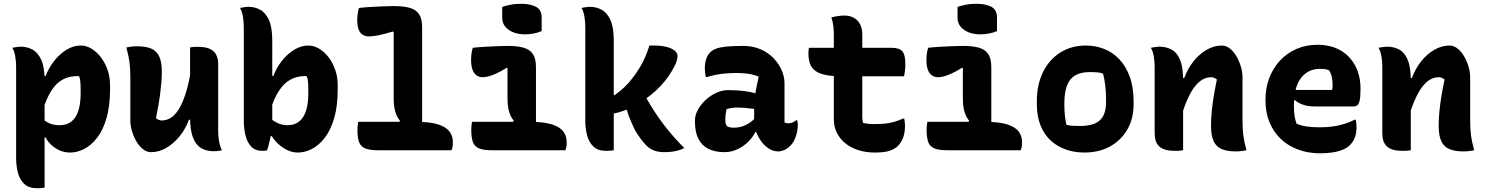

<svg xmlns="http://www.w3.org/2000/svg" viewBox="-20 -792 7840 1012"><path d="M45 -540Q53 -542 60.5 -543Q68 -544 75.5 -545Q83 -546 90 -546Q123 -546 151.5 -530.5Q180 -515 197.5 -476.5Q215 -438 215 -369Q215 -296 215 -225Q215 -154 215 -84Q215 -14 215 56Q215 126 215 197Q206 198 199.5 199Q193 200 187 200Q181 200 173 200Q132 200 108 177.5Q84 155 74.5 118.5Q65 82 65 42Q65 -29 65 -88.5Q65 -148 65 -203.5Q65 -259 65 -316.5Q65 -374 65 -441Q65 -466 60.5 -494Q56 -522 45 -540ZM405 -552Q444 -552 479.5 -523.5Q515 -495 537.5 -447.5Q560 -400 560 -344V-322Q560 -233 541.5 -169.5Q523 -106 492 -66Q461 -26 424 -7Q387 12 350 12Q320 12 294 0.5Q268 -11 249 -29.5Q230 -48 220 -68H198V-172Q216 -153 239.5 -142.5Q263 -132 295 -132Q332 -132 356.5 -151.5Q381 -171 393 -208Q405 -245 405 -299V-310Q405 -342 403.5 -360.5Q402 -379 397 -390Q394 -391 391 -391Q388 -391 386 -391Q346 -391 312 -373.5Q278 -356 251.5 -315.5Q225 -275 204 -206V-392H221Q237 -435 266 -471.5Q295 -508 331 -530Q367 -552 405 -552Z M704 -548Q747 -548 775.5 -536.5Q804 -525 818.5 -496Q833 -467 833 -413Q833 -385 830.5 -356Q828 -327 824 -296Q820 -265 814.5 -233.5Q809 -202 802 -169Q810 -163 817.5 -160Q825 -157 833 -157Q855 -157 877 -169Q899 -181 920 -212.5Q941 -244 959 -300.5Q977 -357 991 -446V-161H976Q958 -112 926.5 -73.5Q895 -35 856.5 -12.5Q818 10 776 10Q754 10 734.5 -5Q715 -20 700 -45Q685 -70 676 -99.5Q667 -129 667 -158Q667 -196 667 -233.5Q667 -271 667 -308.5Q667 -346 667 -383Q667 -431 662.5 -464.5Q658 -498 646 -542Q661 -545 674.5 -546.5Q688 -548 704 -548ZM1024 -545Q1065 -545 1088 -533.5Q1111 -522 1120.5 -501.5Q1130 -481 1130 -453Q1130 -387 1130 -327.5Q1130 -268 1130 -212.5Q1130 -157 1130 -101Q1130 -85 1132 -66Q1134 -47 1138.5 -29.5Q1143 -12 1150 0Q1143 1 1135.5 2.5Q1128 4 1120.5 4.5Q1113 5 1105 5Q1069 5 1041 -11Q1013 -27 997.5 -66Q982 -105 982 -173Q982 -237 982 -302Q982 -367 982 -428.5Q982 -490 982 -542Q992 -544 998 -544.5Q1004 -545 1010.5 -545Q1017 -545 1024 -545Z M1388 0Q1384 1 1380 2Q1376 3 1371.5 3Q1367 3 1363 3Q1325 3 1304 -19.5Q1283 -42 1274 -78.5Q1265 -115 1265 -155Q1265 -229 1265 -290Q1265 -351 1265 -407Q1265 -463 1265 -522Q1265 -581 1265 -651Q1265 -676 1260.5 -704Q1256 -732 1245 -750Q1251 -751 1256.5 -752Q1262 -753 1267.5 -754Q1273 -755 1278.5 -755.5Q1284 -756 1290 -756Q1323 -756 1351.5 -740.5Q1380 -725 1397.5 -686.5Q1415 -648 1415 -579Q1415 -524 1415 -471Q1415 -418 1415 -366Q1415 -314 1415 -262Q1415 -210 1415 -157Q1415 -142 1413.5 -125.5Q1412 -109 1409.5 -92Q1407 -75 1403.5 -58.5Q1400 -42 1396 -27Q1392 -12 1388 0ZM1390 -74V-181Q1408 -162 1436 -147Q1464 -132 1495 -132Q1532 -132 1556.5 -151.5Q1581 -171 1593 -208Q1605 -245 1605 -299V-310Q1605 -342 1603.5 -360.5Q1602 -379 1597 -390Q1594 -391 1591 -391Q1588 -391 1586 -391Q1546 -391 1512 -373Q1478 -355 1451 -314.5Q1424 -274 1402 -204V-392H1421Q1437 -435 1466 -471.5Q1495 -508 1531 -530Q1567 -552 1605 -552Q1634 -552 1662 -535.5Q1690 -519 1712 -490Q1734 -461 1747 -423.5Q1760 -386 1760 -344V-322Q1760 -233 1741.5 -169.5Q1723 -106 1692 -66Q1661 -26 1624 -7Q1587 12 1550 12Q1521 12 1494 -1Q1467 -14 1446 -34Q1425 -54 1413 -74Z M1868 -150H2169Q2246 -150 2288.5 -136.5Q2331 -123 2349 -99Q2367 -75 2367 -43Q2367 -35 2366.5 -28Q2366 -21 2364.5 -14Q2363 -7 2360 0H1972Q1928 0 1904.5 -10Q1881 -20 1872.5 -43.5Q1864 -67 1864 -107Q1864 -116 1864.5 -123Q1865 -130 1866 -136.5Q1867 -143 1868 -150ZM1872 -750Q1895 -753 1928 -755Q1961 -757 1996.5 -758.5Q2032 -760 2055 -760Q2107 -760 2140 -750.5Q2173 -741 2189 -717Q2205 -693 2205 -648Q2205 -582 2205 -515.5Q2205 -449 2205 -382.5Q2205 -316 2205 -249.5Q2205 -183 2205 -117H2070L2088 -156Q2071 -176 2063 -205Q2055 -234 2055 -275Q2055 -318 2055 -361Q2055 -404 2055 -447.5Q2055 -491 2055 -535Q2055 -579 2055 -622L2051 -626Q2002 -611 1972 -605.5Q1942 -600 1924 -600Q1907 -600 1893 -608Q1879 -616 1871 -635Q1863 -654 1863 -687Q1863 -704 1865.5 -721Q1868 -738 1872 -750Z M2680 -139 2688 -156Q2671 -176 2663 -205Q2655 -234 2655 -275Q2655 -292 2655 -307.5Q2655 -323 2655 -339Q2655 -355 2655 -370.5Q2655 -386 2655 -401.5Q2655 -417 2655 -432L2651 -435Q2619 -415 2594.5 -404Q2570 -393 2553 -389Q2536 -385 2524 -385Q2507 -385 2493 -394Q2479 -403 2471 -423.5Q2463 -444 2463 -477Q2463 -494 2465.5 -511Q2468 -528 2472 -540Q2494 -543 2528 -545Q2562 -547 2597 -548.5Q2632 -550 2655 -550Q2707 -550 2740 -540.5Q2773 -531 2789 -507Q2805 -483 2805 -438Q2805 -406 2805 -374Q2805 -342 2805 -310Q2805 -278 2805 -245.5Q2805 -213 2805 -181Q2805 -149 2805 -117ZM2468 -150H2770Q2846 -150 2888.5 -136.5Q2931 -123 2949 -99Q2967 -75 2967 -43Q2967 -35 2966.5 -28Q2966 -21 2964.5 -14Q2963 -7 2960 0H2572Q2528 0 2504.5 -10Q2481 -20 2472.5 -43.5Q2464 -67 2464 -107Q2464 -116 2464.5 -123Q2465 -130 2466 -136.5Q2467 -143 2468 -150ZM2627 -755Q2636 -759 2648 -762Q2660 -765 2673 -767.5Q2686 -770 2700 -771Q2714 -772 2727 -772Q2774 -772 2804.5 -756.5Q2835 -741 2835 -700V-628Q2826 -624 2815.5 -621Q2805 -618 2793.5 -615.5Q2782 -613 2770.5 -612Q2759 -611 2747 -611Q2695 -611 2661 -635Q2627 -659 2627 -699Z M3215 0Q3206 1 3199.5 2Q3193 3 3187 3Q3181 3 3173 3Q3132 3 3108 -19.5Q3084 -42 3074.5 -78.5Q3065 -115 3065 -155Q3065 -229 3065 -290Q3065 -351 3065 -407Q3065 -463 3065 -522Q3065 -581 3065 -651Q3065 -676 3060.5 -704Q3056 -732 3045 -750Q3053 -752 3060.5 -753Q3068 -754 3075.5 -755Q3083 -756 3090 -756Q3123 -756 3151.5 -740.5Q3180 -725 3197.5 -686.5Q3215 -648 3215 -579Q3215 -504 3215 -431.5Q3215 -359 3215 -288Q3215 -217 3215 -145.5Q3215 -74 3215 0ZM3483 10Q3451 10 3428 1.5Q3405 -7 3388 -24Q3379 -33 3371 -42.5Q3363 -52 3355 -63Q3347 -74 3339.5 -85.5Q3332 -97 3325 -110Q3317 -127 3309.5 -143.5Q3302 -160 3295.5 -177.5Q3289 -195 3284 -213H3253L3359 -327Q3389 -268 3424.5 -212.5Q3460 -157 3501 -106.5Q3542 -56 3587 -12Q3575 -5 3558 0Q3541 5 3522 7.5Q3503 10 3483 10ZM3173 -291H3220Q3234 -301 3246.5 -311Q3259 -321 3270.5 -332Q3282 -343 3292.5 -354.5Q3303 -366 3312 -378Q3333 -405 3350 -432.5Q3367 -460 3380 -490Q3393 -520 3403 -552H3427Q3462 -552 3490 -545.5Q3518 -539 3534.5 -526.5Q3551 -514 3551 -497Q3551 -484 3546.5 -469.5Q3542 -455 3528 -430Q3511 -398 3487.5 -368.5Q3464 -339 3435.5 -313Q3407 -287 3375 -265Q3343 -243 3309.5 -226.5Q3276 -210 3241.5 -200Q3207 -190 3173 -186Z M4115 -354Q4115 -334 4115 -313.5Q4115 -293 4115 -273Q4115 -253 4115 -233Q4115 -213 4115 -193Q4115 -181 4115 -169.5Q4115 -158 4115 -147Q4118 -145 4124 -143.5Q4130 -142 4134 -142Q4144 -142 4155 -145.5Q4166 -149 4176 -158H4182Q4184 -151 4184.5 -146Q4185 -141 4185 -133Q4185 -103 4174.5 -72.5Q4164 -42 4147 -25Q4130 -8 4113.5 -1Q4097 6 4082 6Q4055 6 4031.5 -9.5Q4008 -25 3991 -49Q3974 -73 3964.5 -101Q3955 -129 3955 -153Q3955 -173 3955 -192Q3955 -211 3955 -230Q3955 -249 3957.5 -272Q3960 -295 3965.5 -324Q3971 -353 3979 -388Q3960 -396 3941.5 -400Q3923 -404 3903.5 -405.5Q3884 -407 3861 -407Q3831 -407 3806 -405Q3781 -403 3757 -398.5Q3733 -394 3706 -386H3700Q3698 -396 3696.5 -409Q3695 -422 3695 -435Q3695 -458 3702 -480Q3709 -502 3723 -516Q3735 -528 3754.5 -535.5Q3774 -543 3808 -546.5Q3842 -550 3897 -550Q3949 -550 3989.5 -532Q4030 -514 4058 -484.5Q4086 -455 4100.5 -421Q4115 -387 4115 -354ZM3803 -159Q3803 -135 3812 -127Q3821 -119 3851 -119Q3870 -119 3890 -125Q3910 -131 3930 -144Q3950 -157 3967 -178L3976 -96H3961Q3949 -70 3924.5 -45.5Q3900 -21 3867.5 -5.5Q3835 10 3798 10Q3749 10 3714 -7.5Q3679 -25 3661 -60.5Q3643 -96 3643 -150V-158Q3643 -184 3657.5 -211.5Q3672 -239 3697 -263Q3722 -287 3753.5 -302Q3785 -317 3819 -317Q3863 -317 3900 -312.5Q3937 -308 3964 -299Q3991 -290 4003 -278Q4009 -272 4014.5 -262.5Q4020 -253 4023.5 -239Q4027 -225 4027 -205Q4000 -212 3971.5 -216Q3943 -220 3916 -222.5Q3889 -225 3866 -225Q3850 -225 3836 -223Q3822 -221 3809 -216Q3806 -201 3804.5 -188Q3803 -175 3803 -161Z M4244 -540H4679Q4721 -540 4736.5 -521.5Q4752 -503 4752 -453Q4752 -442 4751 -430.5Q4750 -419 4748.5 -409Q4747 -399 4745 -390H4417Q4366 -390 4331.5 -397Q4297 -404 4277 -419Q4257 -434 4249 -457Q4241 -480 4241 -513Q4241 -518 4241.5 -523Q4242 -528 4242.5 -532.5Q4243 -537 4244 -540ZM4746 -167Q4748 -158 4749 -147.5Q4750 -137 4750 -129Q4750 -92 4740 -66Q4730 -40 4712 -22Q4704 -14 4692.5 -7.5Q4681 -1 4666.5 3.5Q4652 8 4633 10Q4614 12 4590 12Q4544 12 4504.5 -0.5Q4465 -13 4436 -36.5Q4407 -60 4391 -92Q4375 -124 4375 -163Q4375 -219 4375 -274.5Q4375 -330 4375 -385.5Q4375 -441 4375 -497Q4375 -553 4375 -608Q4375 -631 4372.5 -654Q4370 -677 4362 -700Q4380 -705 4397.5 -707.5Q4415 -710 4432 -710Q4458 -710 4479 -699Q4500 -688 4512.5 -665.5Q4525 -643 4525 -608Q4525 -554 4525 -500Q4525 -446 4525 -392Q4525 -338 4525 -284.5Q4525 -231 4525 -176Q4525 -168 4526 -160Q4527 -152 4529 -144Q4543 -141 4556 -139.5Q4569 -138 4585 -138Q4619 -138 4644.5 -140.5Q4670 -143 4692.5 -149.5Q4715 -156 4740 -167Z M5080 -139 5088 -156Q5071 -176 5063 -205Q5055 -234 5055 -275Q5055 -292 5055 -307.5Q5055 -323 5055 -339Q5055 -355 5055 -370.5Q5055 -386 5055 -401.5Q5055 -417 5055 -432L5051 -435Q5019 -415 4994.5 -404Q4970 -393 4953 -389Q4936 -385 4924 -385Q4907 -385 4893 -394Q4879 -403 4871 -423.5Q4863 -444 4863 -477Q4863 -494 4865.5 -511Q4868 -528 4872 -540Q4894 -543 4928 -545Q4962 -547 4997 -548.5Q5032 -550 5055 -550Q5107 -550 5140 -540.5Q5173 -531 5189 -507Q5205 -483 5205 -438Q5205 -406 5205 -374Q5205 -342 5205 -310Q5205 -278 5205 -245.5Q5205 -213 5205 -181Q5205 -149 5205 -117ZM4868 -150H5170Q5246 -150 5288.5 -136.5Q5331 -123 5349 -99Q5367 -75 5367 -43Q5367 -35 5366.5 -28Q5366 -21 5364.5 -14Q5363 -7 5360 0H4972Q4928 0 4904.5 -10Q4881 -20 4872.5 -43.5Q4864 -67 4864 -107Q4864 -116 4864.5 -123Q4865 -130 4866 -136.5Q4867 -143 4868 -150ZM5027 -755Q5036 -759 5048 -762Q5060 -765 5073 -767.5Q5086 -770 5100 -771Q5114 -772 5127 -772Q5174 -772 5204.5 -756.5Q5235 -741 5235 -700V-628Q5226 -624 5215.5 -621Q5205 -618 5193.5 -615.5Q5182 -613 5170.5 -612Q5159 -611 5147 -611Q5095 -611 5061 -635Q5027 -659 5027 -699Z M5704 -552Q5754 -552 5799 -534.5Q5844 -517 5879 -480.5Q5914 -444 5934.5 -388.5Q5955 -333 5955 -256V-242Q5955 -167 5922 -109.5Q5889 -52 5830.5 -20Q5772 12 5695 12Q5644 12 5599 -3.5Q5554 -19 5519.5 -50Q5485 -81 5465 -129.5Q5445 -178 5445 -244V-258Q5445 -346 5477.5 -412Q5510 -478 5568.5 -515Q5627 -552 5704 -552ZM5723 -412Q5678 -412 5648.5 -395.5Q5619 -379 5604.5 -342.5Q5590 -306 5590 -246V-239Q5590 -208 5593 -182Q5596 -156 5601 -134Q5616 -130 5632 -129Q5648 -128 5672 -128Q5719 -128 5749.5 -140.5Q5780 -153 5795 -181Q5810 -209 5810 -254V-261Q5810 -303 5806 -338Q5802 -373 5794 -404Q5781 -409 5764.5 -410.5Q5748 -412 5723 -412Z M6550 0Q6535 3 6521.5 4.5Q6508 6 6492 6Q6450 6 6421 -5.5Q6392 -17 6377.5 -46.5Q6363 -76 6363 -129Q6363 -166 6367 -206.5Q6371 -247 6378 -288.5Q6385 -330 6394 -373Q6387 -379 6379 -382Q6371 -385 6363 -385Q6341 -385 6319.5 -373.5Q6298 -362 6276.5 -334.5Q6255 -307 6234.5 -258.5Q6214 -210 6194 -136V-381H6222Q6240 -430 6270.5 -468.5Q6301 -507 6340 -529.5Q6379 -552 6420 -552Q6442 -552 6461.5 -537Q6481 -522 6496 -497Q6511 -472 6520 -442.5Q6529 -413 6529 -384Q6529 -347 6529 -309.5Q6529 -272 6529 -234.5Q6529 -197 6529 -159Q6529 -111 6533.5 -77.5Q6538 -44 6550 0ZM6216 0Q6207 1 6200 2Q6193 3 6186.5 3Q6180 3 6172 3Q6141 3 6120.5 -3.5Q6100 -10 6088 -22.5Q6076 -35 6071 -51.5Q6066 -68 6066 -89Q6066 -139 6066 -184.5Q6066 -230 6066 -273Q6066 -316 6066 -357.5Q6066 -399 6066 -441Q6066 -466 6061.5 -494Q6057 -522 6046 -540Q6054 -542 6061.5 -543Q6069 -544 6076.5 -545Q6084 -546 6091 -546Q6127 -546 6155.5 -530.5Q6184 -515 6200 -476.5Q6216 -438 6216 -369Q6216 -305 6216 -240Q6216 -175 6216 -113.5Q6216 -52 6216 0Z M6924 -556Q6995 -556 7045.5 -526.5Q7096 -497 7123.5 -445Q7151 -393 7151 -325V-320Q7151 -279 7146 -260Q7141 -241 7133 -236Q7125 -231 7116 -231H6908Q6875 -231 6848.5 -240Q6822 -249 6806 -264L6784 -254L6790 -318H7001Q7003 -324 7003.5 -331.5Q7004 -339 7004 -344Q7004 -364 7000 -384.5Q6996 -405 6985 -422Q6974 -426 6964.5 -427.5Q6955 -429 6936 -429Q6875 -429 6837.5 -381Q6800 -333 6800 -234V-231Q6800 -203 6803.5 -180.5Q6807 -158 6814 -140Q6837 -130 6866.5 -125.5Q6896 -121 6939 -121Q6971 -121 7002 -125Q7033 -129 7063 -138Q7093 -147 7120 -161H7126Q7128 -151 7129 -141.5Q7130 -132 7130 -123Q7130 -89 7121 -66.5Q7112 -44 7095 -27Q7079 -11 7054 -1.5Q7029 8 6999.5 12Q6970 16 6938 16Q6874 16 6821 -4Q6768 -24 6730 -60.5Q6692 -97 6671 -148.5Q6650 -200 6650 -263V-266Q6650 -328 6670 -380.5Q6690 -433 6726.5 -472.5Q6763 -512 6813.5 -534Q6864 -556 6924 -556Z M7750 0Q7735 3 7721.5 4.5Q7708 6 7692 6Q7650 6 7621 -5.5Q7592 -17 7577.5 -46.5Q7563 -76 7563 -129Q7563 -166 7567 -206.5Q7571 -247 7578 -288.5Q7585 -330 7594 -373Q7587 -379 7579 -382Q7571 -385 7563 -385Q7541 -385 7519.5 -373.5Q7498 -362 7476.5 -334.5Q7455 -307 7434.5 -258.5Q7414 -210 7394 -136V-381H7422Q7440 -430 7470.5 -468.5Q7501 -507 7540 -529.5Q7579 -552 7620 -552Q7642 -552 7661.5 -537Q7681 -522 7696 -497Q7711 -472 7720 -442.5Q7729 -413 7729 -384Q7729 -347 7729 -309.5Q7729 -272 7729 -234.5Q7729 -197 7729 -159Q7729 -111 7733.5 -77.5Q7738 -44 7750 0ZM7416 0Q7407 1 7400 2Q7393 3 7386.5 3Q7380 3 7372 3Q7341 3 7320.5 -3.5Q7300 -10 7288 -22.5Q7276 -35 7271 -51.5Q7266 -68 7266 -89Q7266 -139 7266 -184.5Q7266 -230 7266 -273Q7266 -316 7266 -357.5Q7266 -399 7266 -441Q7266 -466 7261.5 -494Q7257 -522 7246 -540Q7254 -542 7261.5 -543Q7269 -544 7276.5 -545Q7284 -546 7291 -546Q7327 -546 7355.5 -530.5Q7384 -515 7400 -476.5Q7416 -438 7416 -369Q7416 -305 7416 -240Q7416 -175 7416 -113.5Q7416 -52 7416 0Z"/></svg>

Font: Recursive Monospace Casual ExtraBold
Style: Regular
Weight: 800
Version: Version 1.047